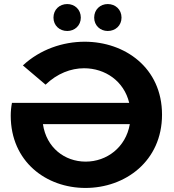

<svg xmlns="http://www.w3.org/2000/svg" viewBox="-20 -917 861 948"><path d="M621 -304C601 -189 507 -119 403 -119C299 -119 209 -188 192 -304ZM402 11C598 11 780 -121 780 -351C780 -583 596 -711 398 -711C290 -711 178 -673 93 -594L205 -499C262 -554 330 -580 395 -580C499 -580 592 -517 618 -409H39C35 -388 33 -367 33 -346C33 -119 208 11 402 11ZM312 -764C349 -764 379 -791 379 -830C379 -870 349 -897 312 -897C274 -897 244 -870 244 -830C244 -791 274 -764 312 -764ZM512 -764C550 -764 580 -791 580 -830C580 -870 550 -897 512 -897C475 -897 445 -870 445 -830C445 -791 475 -764 512 -764Z"/></svg>

Font: Montserrat-Alt1
Style: Bold
Weight: 700
Designer: Differentunic
Foundry: Differentunic
Version: Version 7.222